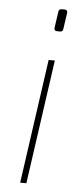

<svg xmlns="http://www.w3.org/2000/svg" viewBox="-51 -709 320 739"><g transform="rotate(5 109.0 -339.5)"><path d="M148 -480 80 0H56L124 -480ZM168 -679Q174 -679 177 -675.5Q180 -672 179 -666L170 -604Q169 -593 158 -593H148Q134 -593 136 -606L145 -668Q146 -679 158 -679Z"/></g></svg>

Font: Exo 2 Thin
Style: Italic
Weight: 250
Italic angle: -8°
Designer: Natanael Gama
Foundry: Natanael Gama
Version: Version 2.010